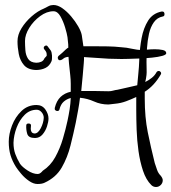

<svg xmlns="http://www.w3.org/2000/svg" viewBox="-20 -671 685 768"><path d="M604 77Q593 77 585 69Q564 48 552 12Q540 -24 534 -66.5Q528 -109 526.5 -152Q525 -195 525 -231V-283Q506 -274 484.5 -266Q463 -258 440 -256L414 -253Q383 -253 356.5 -265Q330 -277 300 -280Q297 -255 292.5 -230.5Q288 -206 283 -180Q274 -137 262 -89Q250 -41 227 -1Q204 39 158 60Q148 65 130 65Q114 65 96.5 53Q79 41 65 24.5Q51 8 44 -3Q29 -27 22 -50.5Q15 -74 15 -104Q15 -135 28 -169Q41 -203 66 -227Q91 -251 126 -251Q149 -251 161.5 -233Q174 -215 174 -197Q174 -184 168 -165.5Q162 -147 150 -133Q138 -119 120 -119Q94 -119 89 -135.5Q84 -152 85 -169Q85 -177 94 -177Q104 -177 104 -169Q104 -166 103.5 -162.5Q103 -159 103 -156Q103 -149 106 -143.5Q109 -138 118 -137Q132 -137 143 -158Q154 -179 155 -200Q155 -212 146.5 -222Q138 -232 127 -232Q99 -232 78.5 -211.5Q58 -191 46.5 -160.5Q35 -130 34 -100Q34 -75 41 -55.5Q48 -36 60 -16Q69 -3 90.5 11Q112 25 131 25Q137 25 142.5 20.5Q148 16 151 12Q182 -8 201 -42.5Q220 -77 231.5 -116Q243 -155 250 -188Q255 -211 258.5 -233.5Q262 -256 263 -279Q247 -275 235 -264.5Q223 -254 218 -234Q217 -227 209 -227Q205 -227 201.5 -230Q198 -233 199 -239Q206 -268 222.5 -283.5Q239 -299 263 -304Q263 -320 263 -336Q263 -352 261 -370L256 -417Q253 -447 253.5 -469.5Q254 -492 250 -522Q248 -536 240.5 -561Q233 -586 221.5 -606Q210 -626 194 -626Q167 -626 140.5 -606.5Q114 -587 97 -559.5Q80 -532 80 -507Q80 -490 81.5 -470Q83 -450 92.5 -435.5Q102 -421 125 -420Q136 -420 145 -424Q154 -428 158 -438Q160 -441 163 -443.5Q166 -446 167 -449Q167 -458 165 -462.5Q163 -467 157 -474Q155 -476 155 -480Q155 -485 161 -488Q167 -491 171 -485Q179 -475 183 -469Q187 -463 188 -449V-439Q188 -430 186 -426Q178 -407 161.5 -399Q145 -391 124 -391Q92 -392 76 -410.5Q60 -429 55 -455.5Q50 -482 50 -506Q50 -532 66 -558Q82 -584 106.5 -605.5Q131 -627 156 -637Q166 -642 174.5 -646.5Q183 -651 194 -651Q211 -651 229.5 -638Q248 -625 264.5 -605.5Q281 -586 292.5 -566Q304 -546 307 -531Q311 -506 313.5 -486.5Q316 -467 316 -446Q316 -439 316 -432Q316 -425 315 -417L311 -370L305 -307Q333 -307 358.5 -307Q384 -307 414 -306Q424 -306 432.5 -308.5Q441 -311 450 -312Q470 -317 490 -321Q510 -325 529 -330L533 -373Q536 -400 537.5 -439.5Q539 -479 546.5 -519Q554 -559 572.5 -588.5Q591 -618 627 -625H629Q638 -625 638 -614Q638 -606 631 -605Q609 -601 595.5 -582Q582 -563 576 -536Q570 -509 568 -479Q566 -449 566 -423Q566 -407 566.5 -393.5Q567 -380 566 -371Q565 -364 564 -357Q563 -350 561 -343Q575 -350 587 -359.5Q599 -369 606 -382Q609 -387 615 -387Q620 -387 623 -382.5Q626 -378 623 -373Q597 -328 559 -304V-276Q559 -202 571 -142.5Q583 -83 599 -19Q604 -4 608.5 9Q613 22 623 32Q631 42 631 50Q631 61 623 69Q615 77 604 77ZM219 -430Q215 -430 213 -433.5Q211 -437 211 -441L214 -448V-447Q230 -460 243 -473Q256 -486 278 -486H353Q382 -486 410.5 -485.5Q439 -485 466 -482Q486 -481 507.5 -476Q529 -471 548 -471Q554 -471 569 -472.5Q584 -474 600 -474Q617 -474 631 -471Q645 -468 645 -458Q645 -452 629 -447.5Q613 -443 588.5 -440.5Q564 -438 538.5 -437Q513 -436 493 -435.5Q473 -435 466 -435Q415 -435 364 -439.5Q313 -444 261 -444Q242 -444 234 -437Q226 -430 219 -430Z"/></svg>

Font: Ruge Boogie
Style: Regular
Weight: 400
Designer: Robert E. Leuschke
Foundry: Robert E. Leuschke
Version: Version 1.010; ttfautohint (v1.8.3)